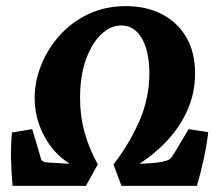

<svg xmlns="http://www.w3.org/2000/svg" viewBox="-20 -606 728 626"><path d="M21 0Q17 -41 16 -87.5Q15 -134 19 -174L85 -185L108 -108Q111 -98 113.5 -88.5Q116 -79 129 -77Q137 -76 147 -75.5Q157 -75 168 -74.5Q179 -74 189 -73L248 -70L246 -51Q170 -85 131.5 -149.5Q93 -214 93 -286Q93 -340 114 -393Q135 -446 174 -490Q213 -534 268 -560Q323 -586 391 -586Q456 -586 506.5 -560.5Q557 -535 586.5 -486Q616 -437 616 -366Q616 -299 588 -240Q560 -181 512 -134Q464 -87 403 -53L387 -70L458 -73Q476 -74 493.5 -76Q511 -78 522 -82Q534 -86 538.5 -92Q543 -98 549 -108L595 -185L659 -175Q654 -132 644 -86.5Q634 -41 622 0H376L350 -70Q398 -131 432.5 -207Q467 -283 467 -368Q467 -413 456.5 -448Q446 -483 425.5 -503Q405 -523 375 -523Q340 -523 309 -493Q278 -463 259.5 -410Q241 -357 241 -286Q241 -227 256 -173.5Q271 -120 299 -70L260 0Z"/></svg>

Font: Yrsa
Style: Italic
Weight: 400
Italic angle: -7.10001°
Designer: Anna Giedrys (Yrsa+Rasa design), David Brezina (Yrsa art-direction, Rasa art-direction, design)
Foundry: Rosetta Type Foundry
Version: Version 2.004